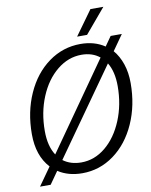

<svg xmlns="http://www.w3.org/2000/svg" viewBox="-100 -967 854 1083"><g transform="rotate(-10 327.5 -425.5)"><path d="M645 -444Q645 -317 598.5 -213Q552 -109 470.5 -49.5Q389 10 289 10Q209 10 151 -28L101 43H40L113 -60Q46 -132 46 -256Q46 -383 92.5 -487Q139 -591 221 -650.5Q303 -710 404 -710Q484 -710 542 -671L580 -725H644L582 -637Q612 -602 628.5 -553Q645 -504 645 -444ZM156 -121 503 -615Q461 -649 399 -649Q323 -649 259 -597Q195 -545 158 -456Q121 -367 121 -261Q121 -174 156 -121ZM570 -440Q570 -523 538 -575L190 -83Q233 -51 294 -51Q370 -51 433 -103Q496 -155 533 -244.5Q570 -334 570 -440ZM494 -894H568L450 -754H393Z"/></g></svg>

Font: Sarabun Light
Style: Italic
Weight: 300
Italic angle: -10°
Designer: Suppakit Chalermlarp | Katatrad Co.,Ltd.
Foundry: Cadson Demak Co.,Ltd.
Version: Version 1.000; ttfautohint (v1.6)